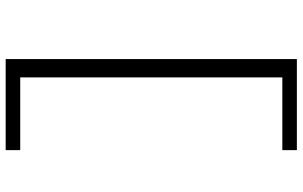

<svg xmlns="http://www.w3.org/2000/svg" viewBox="-210 -630 1041 660"><g transform="rotate(90 310.0 -300.5)"><path d="M183.5 -801H496.5V-751H224L246.5 -768.5V167.5L224 150H496.5V200H183.5Z"/></g></svg>

Font: Monaspace Krypton Var
Style: Regular
Weight: 400
Designer: Riley Cran and the Lettermatic Team
Version: Version 1.101 (Monaspace Krypton Var)